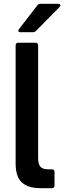

<svg xmlns="http://www.w3.org/2000/svg" viewBox="-20 -987 337 1007"><path d="M193 0Q128 0 95 -30Q62 -60 62 -129V-749Q62 -763 76 -763H166Q180 -763 180 -749V-160Q180 -127 191.5 -113Q203 -99 233 -99H252Q266 -99 266 -85V-14Q266 0 252 0ZM88 -818Q76 -818 76 -826Q76 -829 80 -835L176 -959Q181 -967 193 -967H285Q297 -967 297 -959Q297 -955 292 -950L169 -825Q162 -818 152 -818Z"/></svg>

Font: Open Sauce Two SemiBold
Style: Regular
Weight: 600
Designer: Alfredo Marco Pradil
Foundry: Creative Sauce Fz LLC
Version: Version 1.477